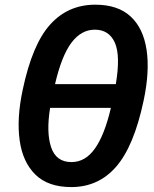

<svg xmlns="http://www.w3.org/2000/svg" viewBox="-20 -766 640 799"><path d="M276.5 12.5Q180.5 12.5 127.5 -39.2Q74.5 -91 61.8 -182.2Q49 -273.5 74.5 -392.5Q114.5 -582 189 -664.2Q263.5 -746.5 376.5 -746.5Q470.5 -746.5 523.5 -697.5Q576.5 -648.5 590 -558.5Q603.5 -468.5 577.5 -346.5Q537.5 -158 463.8 -72.8Q390 12.5 276.5 12.5ZM374.5 -642.5Q318 -642.5 277.2 -588.2Q236.5 -534 209 -416H462Q482 -535 457.8 -588.8Q433.5 -642.5 374.5 -642.5ZM277.5 -91.5Q335 -91.5 375 -147.8Q415 -204 441.5 -317H188.5Q172 -214.5 192.8 -153Q213.5 -91.5 277.5 -91.5Z"/></svg>

Font: Commissioner SemiBold
Style: Italic
Weight: 600
Italic angle: -12°
Designer: Kostas Bartsokas
Foundry: Kostas Bartsokas
Version: Version 1.000; ttfautohint (v1.8.3)